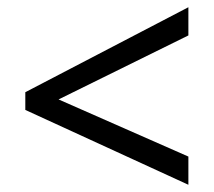

<svg xmlns="http://www.w3.org/2000/svg" viewBox="-20 -588 591 531"><path d="M50 -284V-333L501 -568V-490L142 -313L501 -155V-77Z"/></svg>

Font: Noto Sans Devanagari
Style: Regular
Weight: 400
Designer: Jelle Bosma - Monotype Design Team
Foundry: Monotype Imaging Inc.
Version: Version 2.003